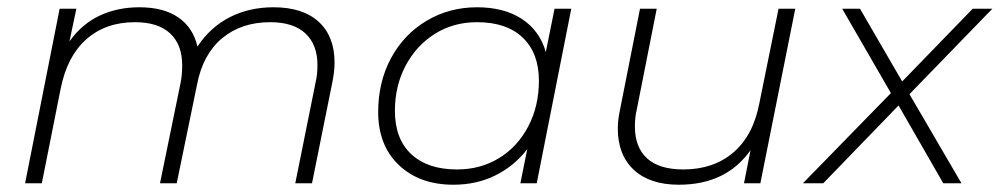

<svg xmlns="http://www.w3.org/2000/svg" viewBox="-20 -504 2749 528"><path d="M900 -332Q900 -307 894 -278L838 0H792L848 -278Q853 -299 853 -325Q853 -381 820 -412Q787 -443 723 -443Q644 -443 591 -399Q538 -355 522 -272L466 0H420L477 -278Q481 -299 481 -325Q481 -381 448 -412Q415 -443 351 -443Q271 -443 218 -396.5Q165 -350 147 -261L95 0H49L144 -480H190L171 -390Q205 -438 254 -461Q303 -484 363 -484Q430 -484 470.5 -456Q511 -428 523 -376Q559 -430 612.5 -457Q666 -484 732 -484Q813 -484 856.5 -444Q900 -404 900 -332Z M1551 -480 1456 0H1411L1430 -94Q1395 -48 1343 -22Q1291 4 1227 4Q1134 4 1077 -50Q1020 -104 1020 -196Q1020 -278 1055 -343.5Q1090 -409 1152.5 -446.5Q1215 -484 1292 -484Q1366 -484 1415 -452Q1464 -420 1481 -361L1505 -480ZM1462 -282Q1462 -358 1417.5 -400.5Q1373 -443 1292 -443Q1227 -443 1176 -411Q1125 -379 1095.5 -323.5Q1066 -268 1066 -199Q1066 -122 1111 -80Q1156 -38 1237 -38Q1301 -38 1352 -69Q1403 -100 1432.5 -156Q1462 -212 1462 -282Z M2167 -480 2071 0H2026L2044 -91Q1977 4 1847 4Q1767 4 1723 -37Q1679 -78 1679 -150Q1679 -175 1685 -202L1740 -480H1786L1731 -202Q1726 -182 1726 -156Q1726 -99 1759.5 -68.5Q1793 -38 1859 -38Q1942 -38 1996.5 -84.5Q2051 -131 2068 -219L2121 -480Z M2481 -245 2624 0H2574L2451 -214L2244 0H2188L2430 -248L2296 -480H2345L2461 -280L2655 -480H2709Z"/></svg>

Font: Montserrat Ace
Style: Light Italic
Weight: 300
Italic angle: -11.3°
Designer: Julieta Ulanovsky
Foundry: Julieta Ulanovsky
Version: Version 1